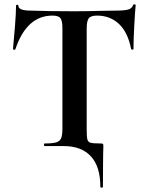

<svg xmlns="http://www.w3.org/2000/svg" viewBox="-20 -674 683 886"><path d="M273 0H186Q183 0 183 -6Q183 -12 186 -12Q223 -12 239.5 -17Q256 -22 262 -36Q268 -50 268 -81V-544Q268 -578 259 -590Q250 -602 222 -602Q103 -602 51 -447Q50 -444 45 -444.5Q40 -445 40 -448Q44 -488 49 -551.5Q54 -615 54 -647Q54 -652 59.5 -652Q65 -652 65 -647Q65 -625 122 -625Q208 -622 323 -622Q382 -622 448 -624L516 -625Q554 -625 571.5 -630Q589 -635 594 -650Q595 -654 600.5 -654Q606 -654 606 -650Q603 -620 599.5 -554Q596 -488 596 -448Q596 -445 591 -445Q586 -445 585 -448Q570 -525 529 -563.5Q488 -602 428 -602Q399 -602 389.5 -589.5Q380 -577 380 -542V-81Q380 -44 383 -31.5Q386 -19 397.5 -15.5Q409 -12 444 -12Q453 -12 455 -10Q457 -8 457 0Q457 23 456 38Q456 55 455.5 88.5Q455 122 455 187Q455 192 449 192Q443 192 443 187Q443 95 399.5 47.5Q356 0 273 0Z"/></svg>

Font: Cormorant Unicase
Style: Bold
Weight: 700
Designer: Christian Thalmann (Catharsis Fonts)
Foundry: Catharsis Fonts
Version: Version 4.000